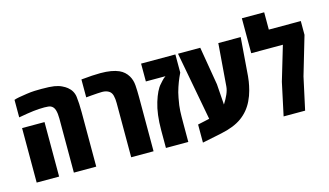

<svg xmlns="http://www.w3.org/2000/svg" viewBox="-89 -1050 2361 1376"><g transform="rotate(-15 1091.0 -362.5)"><path d="M320.3 0V-402.3Q320.3 -439.9 312.5 -465.1Q304.7 -490.2 284.2 -500Q271 -506.3 236.8 -506.3Q196.8 -506.3 155.3 -501.5Q113.8 -496.6 44.4 -483.9V-613.8Q58.1 -619.1 82.3 -623.5Q106.4 -627.9 140.6 -632.8Q173.8 -637.7 200 -638.7Q226.1 -639.6 251 -639.6Q313.5 -639.6 345 -634.5Q376.5 -629.4 399.4 -618.2Q421.4 -607.9 436.5 -595.7Q474.1 -565.4 480.2 -519.3Q486.3 -473.1 486.3 -401.9V0ZM44.4 0V-404.3H210.9V0Z M745.6 0V-402.3Q745.6 -433.6 739.7 -457Q733.9 -480.5 717.8 -491.7Q697.3 -506.3 665 -506.3Q653.3 -506.3 630.6 -504.9Q607.9 -503.4 584.5 -501.5Q561 -499.5 545.4 -498V-630.9Q588.9 -635.3 625.5 -637.5Q662.1 -639.6 688 -639.6Q731.4 -639.6 765.6 -633.8Q799.8 -627.9 824.7 -616.7Q864.7 -598.6 887.2 -561Q905.8 -529.8 908.7 -489.5Q911.6 -449.2 911.6 -401.9V0Z M1003.4 0V-131.8Q1003.4 -251.5 1029.1 -334.7Q1054.7 -418 1086.4 -452.1Q1091.3 -457.5 1105 -472.9Q1118.7 -488.3 1133.3 -497.6H987.8V-629.9H1242.2V-495.1Q1238.3 -487.8 1226.8 -461.7Q1215.3 -435.5 1202.9 -398.9Q1190.4 -362.3 1183.6 -323.7Q1177.7 -292 1174.8 -271.2Q1171.9 -250.5 1170.9 -229Q1169.9 -210.9 1169.7 -188.2Q1169.4 -165.5 1169.4 -131.8V0Z M1269.5 31.7V-102.5L1325.7 -114.7Q1333.5 -116.7 1341.3 -118.2Q1349.1 -119.6 1356.9 -121.6L1261.7 -629.9H1426.8L1474.6 -346.2L1485.4 -192.9Q1506.8 -226.1 1520.3 -257.1Q1533.7 -288.1 1535.6 -313.5L1560.5 -628.9H1726.6L1704.6 -344.2Q1704.1 -334.5 1700 -306.6Q1695.8 -278.8 1686.3 -242.2Q1676.8 -205.6 1659.2 -169.4Q1627.4 -103 1569.3 -60.5Q1511.2 -18.1 1413.6 2Q1377.9 9.3 1341.8 16.8Q1305.7 24.4 1269.5 31.7Z M1876.5 0 1928.7 -243.2 2004.4 -497.6H1769.5V-756.8H1935.1V-628.4H2172.4V-525.9L2088.4 -240.2L2036.1 0Z"/></g></svg>

Font: Open Sans Condensed ExtraBold
Style: Regular
Weight: 800
Width: 3
Designer: Monotype Design Team
Foundry: Monotype Imaging Inc.
Version: Version 3.000; ttfautohint (v1.8.4)